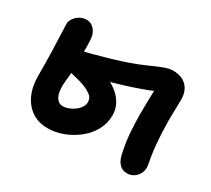

<svg xmlns="http://www.w3.org/2000/svg" viewBox="-109 -702 988 901"><g transform="rotate(30 385.0 -251.5)"><path d="M226 15Q176 15 140 -9Q104 -33 84.5 -76Q65 -119 65 -176Q65 -245 63.5 -303.5Q62 -362 60 -402Q58 -442 58 -453Q58 -469 68.5 -484Q79 -499 95.5 -508.5Q112 -518 132 -518Q156 -518 174 -497.5Q192 -477 193 -442Q195 -412 194 -365.5Q193 -319 193 -270Q193 -262 191.5 -248Q190 -234 188.5 -218.5Q187 -203 187 -189Q187 -151 200 -130.5Q213 -110 237 -110Q250 -110 266 -116Q282 -122 296.5 -132.5Q311 -143 320 -157Q329 -171 329 -185Q329 -207 313.5 -219.5Q298 -232 274 -242Q264 -247 239.5 -253.5Q215 -260 189 -266.5Q163 -273 148 -274L151 -371Q185 -379 227 -390Q269 -401 313.5 -414Q358 -427 399 -441Q446 -457 483.5 -474Q521 -491 550.5 -502.5Q580 -514 602 -514Q649 -514 675.5 -487.5Q702 -461 702 -415Q702 -389 701 -361Q700 -333 700 -301Q700 -275 701.5 -242Q703 -209 706 -174.5Q709 -140 714 -109Q717 -93 719.5 -79Q722 -65 722 -57Q722 -40 713.5 -24Q705 -8 689.5 2Q674 12 654 12Q627 12 611 -6.5Q595 -25 590 -50Q577 -106 573 -159Q569 -212 569 -261Q569 -283 569.5 -307.5Q570 -332 570.5 -354.5Q571 -377 571.5 -395Q572 -413 572 -422L603 -402Q586 -392 553 -379Q520 -366 476.5 -351.5Q433 -337 383 -323Q333 -309 283.5 -297.5Q234 -286 189 -279L196 -353Q205 -354 220.5 -355.5Q236 -357 258 -357Q270 -357 294 -351Q318 -345 346.5 -332.5Q375 -320 401 -300.5Q427 -281 443.5 -253Q460 -225 460 -189Q460 -145 439 -107.5Q418 -70 383.5 -43Q349 -16 308 -0.5Q267 15 226 15Z"/></g></svg>

Font: Shantell Sans SemiBold
Style: Regular
Weight: 600
Designer: Stephen Nixon, Anya Danilova, Shantell Martin
Foundry: Arrow Type
Version: Version 1.011;[c5ecc13dd]